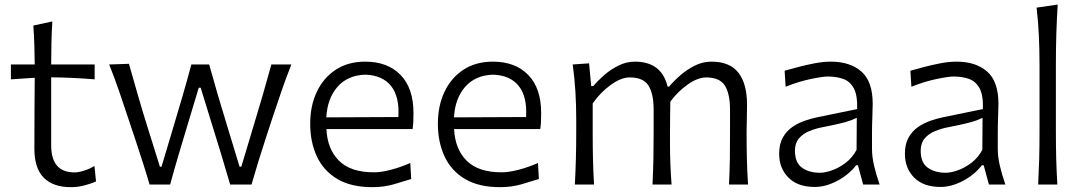

<svg xmlns="http://www.w3.org/2000/svg" viewBox="-20 -794 4657 826"><path d="M285.2 11.2Q208.5 11.2 168.2 -29.5Q127.9 -70.3 127.9 -154.3Q127.9 -240.2 128.4 -319.6Q128.9 -398.9 129.4 -459.5L26.9 -452.6V-516.6H129.4Q128.9 -561.5 127.7 -601.3Q126.5 -641.1 123.5 -684.1L205.1 -701.7Q202.1 -649.9 201.2 -608.6Q200.2 -567.4 200.2 -516.6H387.2V-452.6Q340.8 -456.5 293.5 -458.7Q246.1 -460.9 200.2 -461.4V-168.5Q200.2 -52.2 300.8 -52.2Q317.4 -52.2 342.3 -60.1Q367.2 -67.9 386.2 -80.1L393.1 -13.7Q377.9 -5.9 346.9 2.7Q315.9 11.2 285.2 11.2Z M623.5 0Q609.4 -48.8 593.5 -97.9Q577.6 -147 561 -197.3L530.3 -289.1Q511.7 -345.7 492.2 -402.3Q472.7 -459 449.7 -516.6L534.7 -519.5Q553.2 -454.1 574.2 -381.3Q595.2 -308.6 616.2 -242.2L668 -76.7H674.8L725.6 -246.6Q745.6 -313.5 765.4 -381.1Q785.2 -448.7 803.2 -516.6H879.9Q916.5 -383.8 958.5 -248.5L1010.7 -76.7H1018.1L1070.3 -250.5Q1090.3 -315.9 1110.8 -386.7Q1131.3 -457.5 1147.5 -516.6H1233.4Q1210.9 -459.5 1191.2 -402.6Q1171.4 -345.7 1152.8 -289.1L1123 -198.2Q1106.4 -147.9 1091.1 -97.9Q1075.7 -47.9 1062 0H970.2Q952.1 -63 931.6 -130.1Q911.1 -197.3 892.1 -258.3L843.3 -416.5H835L787.1 -257.3Q768.6 -196.3 748.8 -129.6Q729 -63 711.9 0Z M1582 11.2Q1490.7 11.2 1431.4 -23.9Q1372.1 -59.1 1343.3 -120.8Q1314.5 -182.6 1314.5 -261.7Q1314.5 -339.4 1343.3 -399.7Q1372.1 -460 1425 -494.4Q1478 -528.8 1551.3 -528.8Q1647.5 -528.8 1703.1 -471.7Q1758.8 -414.6 1758.8 -308.1Q1758.8 -288.1 1758.1 -271.2Q1757.3 -254.4 1754.9 -238.8H1384.3Q1388.2 -152.8 1438.2 -102.8Q1488.3 -52.7 1588.4 -52.7Q1620.1 -52.7 1662.1 -63.7Q1704.1 -74.7 1745.1 -92.8L1749 -23.9Q1718.8 -14.2 1675.3 -1.5Q1631.8 11.2 1582 11.2ZM1693.8 -290.5Q1699.2 -377.9 1662.4 -424.1Q1625.5 -470.2 1552.2 -472.7Q1476.1 -470.7 1432.1 -420.7Q1388.2 -370.6 1383.8 -289.1Z M2131.3 11.2Q2040 11.2 1980.7 -23.9Q1921.4 -59.1 1892.6 -120.8Q1863.8 -182.6 1863.8 -261.7Q1863.8 -339.4 1892.6 -399.7Q1921.4 -460 1974.4 -494.4Q2027.3 -528.8 2100.6 -528.8Q2196.8 -528.8 2252.4 -471.7Q2308.1 -414.6 2308.1 -308.1Q2308.1 -288.1 2307.4 -271.2Q2306.6 -254.4 2304.2 -238.8H1933.6Q1937.5 -152.8 1987.5 -102.8Q2037.6 -52.7 2137.7 -52.7Q2169.4 -52.7 2211.4 -63.7Q2253.4 -74.7 2294.4 -92.8L2298.3 -23.9Q2268.1 -14.2 2224.6 -1.5Q2181.2 11.2 2131.3 11.2ZM2243.2 -290.5Q2248.5 -377.9 2211.7 -424.1Q2174.8 -470.2 2101.6 -472.7Q2025.4 -470.7 1981.4 -420.7Q1937.5 -370.6 1933.1 -289.1Z M3116.2 0Q3119.1 -57.6 3119.9 -110.8Q3120.6 -164.1 3120.6 -226.1V-322.3Q3120.6 -390.6 3098.4 -425.8Q3076.2 -460.9 3018.1 -460.9Q2982.4 -460.9 2939.7 -431.2Q2897 -401.4 2863.8 -356.9Q2863.3 -333 2863 -301.5Q2862.8 -270 2862.5 -238.5Q2862.3 -207 2862.3 -182.6Q2862.3 -133.8 2864 -90.1Q2865.7 -46.4 2869.1 0H2787.1Q2790 -57.6 2791 -110.8Q2792 -164.1 2792 -226.1V-322.3Q2792 -390.6 2769.8 -425.8Q2747.6 -460.9 2689 -460.9Q2651.9 -460.9 2607.4 -428.7Q2563 -396.5 2529.8 -349.1V-226.1Q2529.8 -164.1 2531 -110.8Q2532.2 -57.6 2535.6 0H2453.1Q2456.1 -57.6 2457.5 -111.1Q2459 -164.6 2459 -228.5V-280.8Q2459 -337.4 2455.6 -397.5Q2452.1 -457.5 2443.8 -516.6L2514.2 -521.5L2523.4 -423.8H2532.2Q2551.8 -446.8 2579.6 -471.2Q2607.4 -495.6 2641.4 -512.2Q2675.3 -528.8 2711.4 -528.8Q2826.2 -528.8 2852.1 -421.4H2858.4Q2879.9 -446.8 2908.4 -471.4Q2937 -496.1 2970.7 -512.5Q3004.4 -528.8 3040.5 -528.8Q3119.6 -528.8 3156.7 -481.2Q3193.8 -433.6 3193.8 -343.3Q3193.8 -310.1 3192.9 -280.8Q3191.9 -251.5 3191.9 -228.5Q3191.9 -164.6 3193.1 -111.1Q3194.3 -57.6 3198.2 0Z M3485.4 10.3Q3411.6 10.3 3371.8 -30Q3332 -70.3 3332 -132.3Q3332 -174.3 3347.7 -202.1Q3363.3 -230 3388.2 -247.3Q3413.1 -264.6 3441.7 -274.4Q3470.2 -284.2 3496.1 -289.6L3667.5 -324.7Q3669.4 -384.3 3653.1 -414.3Q3636.7 -444.3 3607.4 -454.6Q3578.1 -464.8 3541 -464.8Q3519.5 -464.8 3468 -454.1Q3416.5 -443.4 3359.9 -420.9L3355.5 -489.7Q3379.4 -496.6 3413.6 -505.6Q3447.8 -514.6 3484.6 -521.7Q3521.5 -528.8 3554.2 -528.8Q3637.2 -528.8 3685.8 -486.1Q3734.4 -443.4 3734.4 -348.1Q3734.4 -325.2 3732.9 -289.6Q3731.4 -253.9 3731.4 -220.2V-153.8Q3731.4 -120.1 3740.2 -82Q3749 -43.9 3764.2 0H3693.4L3670.9 -83H3663.1Q3631.3 -42 3581.8 -15.9Q3532.2 10.3 3485.4 10.3ZM3506.8 -50.8Q3530.3 -50.8 3560.3 -61.5Q3590.3 -72.3 3618.7 -94Q3647 -115.7 3665 -149.4L3666 -287.1Q3657.2 -282.7 3642.8 -277.1Q3628.4 -271.5 3600.6 -264.4Q3572.8 -257.3 3522.9 -247.6Q3490.2 -241.7 3462.2 -230.2Q3434.1 -218.8 3417 -198.5Q3399.9 -178.2 3399.9 -145.5Q3399.9 -94.2 3430.4 -72.5Q3460.9 -50.8 3506.8 -50.8Z M4026.4 10.3Q3952.6 10.3 3912.8 -30Q3873 -70.3 3873 -132.3Q3873 -174.3 3888.7 -202.1Q3904.3 -230 3929.2 -247.3Q3954.1 -264.6 3982.7 -274.4Q4011.2 -284.2 4037.1 -289.6L4208.5 -324.7Q4210.4 -384.3 4194.1 -414.3Q4177.7 -444.3 4148.4 -454.6Q4119.1 -464.8 4082 -464.8Q4060.5 -464.8 4009 -454.1Q3957.5 -443.4 3900.9 -420.9L3896.5 -489.7Q3920.4 -496.6 3954.6 -505.6Q3988.8 -514.6 4025.6 -521.7Q4062.5 -528.8 4095.2 -528.8Q4178.2 -528.8 4226.8 -486.1Q4275.4 -443.4 4275.4 -348.1Q4275.4 -325.2 4273.9 -289.6Q4272.5 -253.9 4272.5 -220.2V-153.8Q4272.5 -120.1 4281.2 -82Q4290 -43.9 4305.2 0H4234.4L4211.9 -83H4204.1Q4172.4 -42 4122.8 -15.9Q4073.2 10.3 4026.4 10.3ZM4047.9 -50.8Q4071.3 -50.8 4101.3 -61.5Q4131.3 -72.3 4159.7 -94Q4188 -115.7 4206.1 -149.4L4207 -287.1Q4198.2 -282.7 4183.8 -277.1Q4169.4 -271.5 4141.6 -264.4Q4113.8 -257.3 4064 -247.6Q4031.2 -241.7 4003.2 -230.2Q3975.1 -218.8 3958 -198.5Q3940.9 -178.2 3940.9 -145.5Q3940.9 -94.2 3971.4 -72.5Q4002 -50.8 4047.9 -50.8Z M4446.3 0Q4449.2 -57.6 4450.7 -111.1Q4452.1 -164.6 4452.1 -228.5V-515.1Q4452.1 -581.1 4449.2 -642.1Q4446.3 -703.1 4439.5 -761.2L4530.3 -774.4Q4526.4 -710.9 4524.4 -647.2Q4522.5 -583.5 4522.5 -515.1V-228.5Q4522.5 -164.6 4523.9 -111.1Q4525.4 -57.6 4528.8 0Z"/></svg>

Font: Pinar-FD Regular
Style: FD-Regular
Weight: 400
Designer: Amin Abedi
Version: Version 3.000